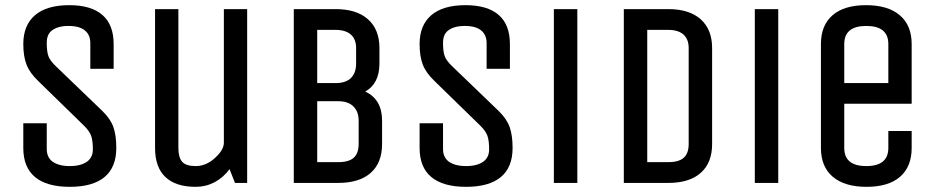

<svg xmlns="http://www.w3.org/2000/svg" viewBox="-20 -705 3609 740"><path d="M69.8 -134.8V-230H160.2V-130.9Q160.2 -99.6 181.2 -83Q205.6 -64.9 249 -64.9Q292.5 -64.9 316.9 -83Q337.9 -99.6 337.9 -128.9Q337.9 -163.6 331.1 -182.1Q324.2 -200.7 303.2 -221.2L127 -393.1Q94.7 -423.8 82.3 -455.8Q69.8 -487.8 69.8 -535.2Q69.8 -607.9 115 -646.5Q160.2 -685.1 247.1 -685.1Q331.1 -685.1 374.5 -647.5Q418 -609.9 418 -535.2V-439.9H328.1V-539.1Q328.1 -569.8 308.1 -586.9Q287.1 -605 244.1 -605Q202.1 -605 179.2 -586.9Q160.2 -571.8 160.2 -540Q160.2 -505.9 166.7 -488.3Q173.3 -470.7 194.8 -450.2L374 -277.8Q405.8 -247.1 417 -215.3Q428.2 -183.6 428.2 -134.8Q428.2 -60.1 382.8 -22.5Q337.4 15.1 249 15.1Q160.6 15.1 115.2 -22.5Q69.8 -60.1 69.8 -134.8Z M932.6 0H885.7L864.7 -53.2Q841.3 -21 807.4 -2.9Q773.4 15.1 734.4 15.1Q657.2 15.1 617.4 -22.7Q577.6 -60.5 577.6 -134.8V-669.9H667.5V-134.8Q667.5 -98.1 682.1 -81.5Q696.8 -64.9 734.4 -64.9Q774.4 -64.9 808.6 -96.2Q842.8 -127.4 842.8 -154.8V-669.9H932.6Z M1362.3 -149.9V-240.2Q1362.3 -274.9 1342 -294.9Q1321.8 -314.9 1283.7 -314.9H1202.6V-80.1H1283.7Q1324.7 -80.1 1343.5 -97.2Q1362.3 -114.3 1362.3 -149.9ZM1352.5 -460V-520Q1352.5 -553.7 1332.3 -571.8Q1312 -589.8 1273.4 -589.8H1202.6V-384.8H1273.4Q1313 -384.8 1332.8 -404.5Q1352.5 -424.3 1352.5 -460ZM1283.7 0H1112.3V-669.9H1273.4Q1354.5 -669.9 1398.4 -630.6Q1442.4 -591.3 1442.4 -520V-460Q1442.4 -382.8 1387.7 -352.1Q1452.6 -321.8 1452.6 -240.2V-149.9Q1452.6 -77.6 1408.9 -38.8Q1365.2 0 1283.7 0Z M1597.2 -134.8V-230H1687.5V-130.9Q1687.5 -99.6 1708.5 -83Q1732.9 -64.9 1776.4 -64.9Q1819.8 -64.9 1844.2 -83Q1865.2 -99.6 1865.2 -128.9Q1865.2 -163.6 1858.4 -182.1Q1851.6 -200.7 1830.6 -221.2L1654.3 -393.1Q1622.1 -423.8 1609.6 -455.8Q1597.2 -487.8 1597.2 -535.2Q1597.2 -607.9 1642.3 -646.5Q1687.5 -685.1 1774.4 -685.1Q1858.4 -685.1 1901.9 -647.5Q1945.3 -609.9 1945.3 -535.2V-439.9H1855.5V-539.1Q1855.5 -569.8 1835.4 -586.9Q1814.5 -605 1771.5 -605Q1729.5 -605 1706.5 -586.9Q1687.5 -571.8 1687.5 -540Q1687.5 -505.9 1694.1 -488.3Q1700.7 -470.7 1722.2 -450.2L1901.4 -277.8Q1933.1 -247.1 1944.3 -215.3Q1955.6 -183.6 1955.6 -134.8Q1955.6 -60.1 1910.2 -22.5Q1864.7 15.1 1776.4 15.1Q1688 15.1 1642.6 -22.5Q1597.2 -60.1 1597.2 -134.8Z M2205.1 0H2114.7V-669.9H2205.1Z M2634.3 -149.9V-520Q2634.3 -553.7 2614.3 -571.8Q2594.2 -589.8 2555.7 -589.8H2474.6V-80.1H2555.7Q2596.7 -80.1 2615.5 -97.2Q2634.3 -114.3 2634.3 -149.9ZM2555.7 0H2384.3V-669.9H2555.7Q2636.7 -669.9 2680.7 -630.6Q2724.6 -591.3 2724.6 -520V-149.9Q2724.6 -77.6 2680.9 -38.8Q2637.2 0 2555.7 0Z M2979.5 0H2889.2V-669.9H2979.5Z M3403.8 -384.8V-535.2Q3403.8 -605 3318.8 -605Q3233.9 -605 3233.9 -535.2V-384.8ZM3144 -134.8V-535.2Q3144 -607.4 3188.7 -646.2Q3233.4 -685.1 3317.9 -685.1Q3402.3 -685.1 3448 -646.2Q3493.7 -607.4 3493.7 -535.2V-305.2H3233.9V-134.8Q3233.9 -64.9 3318.8 -64.9Q3403.8 -64.9 3403.8 -134.8V-200.2H3493.7V-134.8Q3493.7 -62.5 3449 -23.7Q3404.3 15.1 3319.8 15.1Q3235.4 15.1 3189.7 -23.7Q3144 -62.5 3144 -134.8Z"/></svg>

Font: Unica One
Style: Bold
Weight: 400
Designer: Eduardo Rodriguez Tunni
Foundry: Eduardo Rodriguez Tunni
Version: Version 1.001